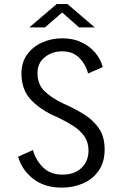

<svg xmlns="http://www.w3.org/2000/svg" viewBox="-20 -890 590 922"><path d="M276.5 11Q193.5 11 139.2 -31.5Q85 -74 67 -137.5L138 -169.5Q151.5 -121 186.8 -86.2Q222 -51.5 278.5 -51.5Q338.5 -51.5 371.8 -84Q405 -116.5 405 -167Q405 -207 384.8 -235.8Q364.5 -264.5 330 -286.5Q295.5 -308.5 253.5 -328Q178.5 -359.5 130.8 -408.5Q83 -457.5 83 -537Q83 -590.5 110.2 -628.2Q137.5 -666 182.2 -686Q227 -706 280 -706Q331.5 -706 371.8 -686.8Q412 -667.5 438 -636Q464 -604.5 473.5 -568L403 -537Q392 -580.5 361 -612Q330 -643.5 278.5 -643.5Q230 -643.5 195 -615.2Q160 -587 160 -539.5Q160 -485 194.2 -451.8Q228.5 -418.5 288 -391Q337 -369.5 381.5 -342.2Q426 -315 454.2 -274.8Q482.5 -234.5 482.5 -173Q482.5 -111.5 454 -70.5Q425.5 -29.5 378.5 -9.2Q331.5 11 276.5 11ZM121 -758.5 252 -870.5H304L435 -758.5H359.5L278.5 -830L196 -758.5Z"/></svg>

Font: Trispace SemiCondensed Light
Style: Regular
Weight: 300
Width: 4
Designer: Tyler Finck
Foundry: Etcetera Type Company
Version: Version 1.210; ttfautohint (v1.8.3)